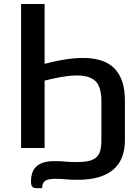

<svg xmlns="http://www.w3.org/2000/svg" viewBox="-20 -740 683 960"><path d="M203 -421Q260.5 -436 312.8 -443.8Q365 -451.5 409.5 -450Q454 -448.5 490 -436.2Q526 -424 551.5 -398.5Q577 -373 590.8 -333.2Q604.5 -293.5 604.5 -236.5V-39Q604.5 7.5 590.8 44.2Q577 81 548.2 106.5Q519.5 132 474.5 145.5Q429.5 159 367 159Q335 159 309 156.5Q283 154 257.5 154Q221 154 206.2 164Q191.5 174 190.5 200.5H160Q151.5 200.5 146.5 197.5Q141.5 194.5 139 190Q136.5 185.5 135.8 179.5Q135 173.5 135 167.5Q135 145 140.8 126.2Q146.5 107.5 160 94Q173.5 80.5 196.2 73Q219 65.5 253.5 65.5Q280 65.5 306 68Q332 70.5 361.5 70.5Q398 70.5 422.2 65.2Q446.5 60 461 47.2Q475.5 34.5 481.2 13.5Q487 -7.5 487 -39V-236.5Q487 -280 474.5 -309.2Q462 -338.5 430 -352Q398 -365.5 343 -362Q288 -358.5 203 -337V0H85.5V-720H203Z"/></svg>

Font: Lato SemiBold
Style: Regular
Weight: 600
Designer: Lukasz Dziedzic with Adam Twardoch and Botio Nikoltchev
Foundry: tyPoland Lukasz Dziedzic
Version: Version 2.015; 2015-08-06; http://www.latofonts.com/